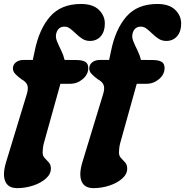

<svg xmlns="http://www.w3.org/2000/svg" viewBox="-31 -743 931 966"><path d="M34 -398.5Q34 -417.5 49 -429.5Q64 -441.5 88.5 -441.5H134L143.5 -485.5Q165.5 -596 220.8 -659.5Q276 -723 376.5 -723Q436 -723 466.2 -693.8Q496.5 -664.5 496.5 -624.5Q496.5 -584 475.8 -560.5Q455 -537 421.5 -537Q400 -537 383 -548Q366 -559 351.5 -573.2Q337 -587.5 323 -598.2Q309 -609 293.5 -609Q260 -609 251.5 -572.5Q247.5 -555.5 256.2 -534.2Q265 -513 276.8 -489.2Q288.5 -465.5 294 -441.5L353.5 -441Q381.5 -441 397.2 -432.5Q413 -424 413 -400.5Q413 -368.5 385.2 -345Q357.5 -321.5 322 -321.5H273L189.5 -22Q186 -8 184.8 3.8Q183.5 15.5 183.5 24.5Q183.5 41.5 194 52.2Q204.5 63 214.8 74.5Q225 86 225 105Q225 133 200 155.2Q175 177.5 136 190.5Q97 203.5 55.5 203.5Q9 203.5 -5 168.2Q-19 133 0 71.5L104 -270Q113 -299.5 106 -316Q99 -332.5 78 -343.5Q58 -358 46 -370.8Q34 -383.5 34 -398.5ZM418 -398.5Q418 -417.5 433 -429.5Q448 -441.5 472.5 -441.5H518L527.5 -485.5Q549.5 -596 604.8 -659.5Q660 -723 760.5 -723Q820 -723 850.2 -693.8Q880.5 -664.5 880.5 -624.5Q880.5 -584 859.8 -560.5Q839 -537 805.5 -537Q784 -537 767 -548Q750 -559 735.5 -573.2Q721 -587.5 707 -598.2Q693 -609 677.5 -609Q644 -609 635.5 -572.5Q631.5 -555.5 640.2 -534.2Q649 -513 660.8 -489.2Q672.5 -465.5 678 -441.5L737.5 -441Q765.5 -441 781.2 -432.5Q797 -424 797 -400.5Q797 -368.5 769.2 -345Q741.5 -321.5 706 -321.5H657L573.5 -22Q570 -8 568.8 3.8Q567.5 15.5 567.5 24.5Q567.5 41.5 578 52.2Q588.5 63 598.8 74.5Q609 86 609 105Q609 133 584 155.2Q559 177.5 520 190.5Q481 203.5 439.5 203.5Q393 203.5 379 168.2Q365 133 384 71.5L488 -270Q497 -299.5 490 -316Q483 -332.5 462 -343.5Q442 -358 430 -370.8Q418 -383.5 418 -398.5Z"/></svg>

Font: Fraunces 9pt SuperSoft
Style: Bold Italic
Weight: 700
Italic angle: -16°
Version: Version 1.000;[b76b70a41]